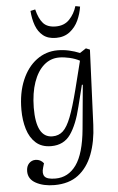

<svg xmlns="http://www.w3.org/2000/svg" viewBox="-64 -803 664 1076"><g transform="rotate(-5 268.0 -265.0)"><path d="M405 -316 400 -317 370 -197Q346 -97 308 -43Q270 11 199 11Q146 11 113 -18.5Q80 -48 65 -97.5Q50 -147 50 -206Q50 -301 80 -372Q110 -443 162.5 -482Q215 -521 281 -521Q313 -521 344.5 -514Q376 -507 405 -495L440 -518L462 -509L444 -87Q440 7 412.5 78.5Q385 150 332.5 190Q280 230 198 230Q137 230 94.5 207Q52 184 52 140Q52 112 67 96Q82 80 104 80Q132 80 150 103L143 127Q133 160 146.5 177Q160 194 207 194Q279 194 324 131.5Q369 69 382 -69ZM211 -43Q246 -43 270 -65Q294 -87 315 -141Q336 -195 361 -293L401 -452Q377 -465 345.5 -472.5Q314 -480 286 -480Q237 -480 200 -447.5Q163 -415 142 -355Q121 -295 120 -212Q119 -43 211 -43ZM279 -591Q234 -591 206.5 -613Q179 -635 165.5 -672Q152 -709 149 -754L176 -760Q189 -707 212.5 -681Q236 -655 283 -655Q331 -655 360 -685.5Q389 -716 402 -759L428 -754Q422 -714 405 -677Q388 -640 356.5 -615.5Q325 -591 279 -591Z"/></g></svg>

Font: Literata 36pt Light
Style: Italic
Weight: 300
Italic angle: -2°
Designer: Latin by Veronika Burian and Jose Scaglione. Greek by Irene Vlachou. Cyrillic by Vera Evstafieva
Foundry: TypeTogether
Version: Version 3.002